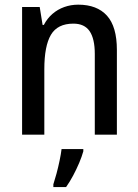

<svg xmlns="http://www.w3.org/2000/svg" viewBox="-20 -568 584 810"><path d="M310.1 -548.3Q389.2 -548.3 431.2 -502Q473.1 -455.6 473.1 -357.4V0H379.9V-340.3Q379.9 -404.3 358.2 -436.3Q336.4 -468.3 289.6 -468.3Q222.7 -468.3 194.8 -421.1Q167 -374 167 -275.9V0H73.2V-538.6H147.5L159.7 -462.9H165Q179.2 -490.2 201.2 -509.3Q223.1 -528.3 251 -538.3Q278.8 -548.3 310.1 -548.3ZM331.5 61V70.3Q325.2 92.8 314 119.4Q302.7 146 288.6 172.6Q274.4 199.2 258.8 221.2H205.1V209.5Q210.9 191.9 218.3 164.8Q225.6 137.7 231.4 109.6Q237.3 81.5 239.7 61Z"/></svg>

Font: Open Sans SemiCondensed Medium
Style: Regular
Weight: 500
Width: 4
Designer: Monotype Design Team
Foundry: Monotype Imaging Inc.
Version: Version 3.000